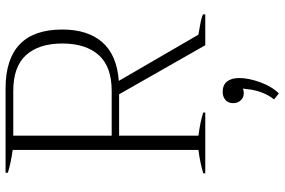

<svg xmlns="http://www.w3.org/2000/svg" viewBox="-182 -558 998 673"><g transform="rotate(-90 316.5 -221.0)"><path d="M603 -8V0H495L323 -302H178V-24Q230 -17 259 -7V0H46V-7Q82 -18 128 -24V-675Q79 -682 48 -692V-700H343Q550 -700 550 -501Q550 -412 505.5 -361Q461 -310 370 -303L532 -24Q537 -23 563.5 -18.5Q590 -14 603 -8ZM178 -328H335Q420 -328 460.5 -373.5Q501 -419 501 -501Q501 -583 460.5 -628Q420 -673 335 -673H178ZM380 119Q380 152 365 193Q350 234 326 258L305 241Q320 223 329.5 197.5Q339 172 341 147L343 132Q336 135 326 135Q312 135 302 124.5Q292 114 292 98Q292 80 303.5 70.5Q315 61 331 61Q356 61 368 76.5Q380 92 380 119Z"/></g></svg>

Font: Trirong ExtraLight
Style: Regular
Weight: 275
Designer: Katatrad Team
Foundry: CadsonDemak
Version: Version 1.001